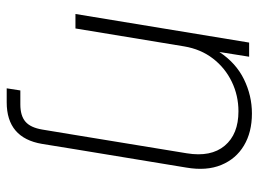

<svg xmlns="http://www.w3.org/2000/svg" viewBox="-119 -445 768 570"><g transform="rotate(90 265.0 -160.0)"><path d="M242.2 204.1 248.5 163.6H290Q323.7 163.6 341.3 148.4Q358.9 133.3 364.7 98.1L380.9 0L435.1 -330.6Q446.8 -402.3 412.6 -443.1Q378.4 -483.9 310.5 -483.9Q263.7 -483.9 222.7 -464.1Q181.6 -444.3 153.8 -408.2Q126 -372.1 117.7 -322.8L64.5 0H21.5L106.4 -515.6H148.4L134.3 -427.2Q167 -476.6 215.3 -500.2Q263.7 -523.9 316.9 -523.9Q372.6 -523.9 412.1 -500.2Q451.7 -476.6 469.7 -432.9Q487.8 -389.2 477.5 -329.1L423.3 0L407.2 99.1Q389.6 204.1 283.7 204.1Z"/></g></svg>

Font: Inter Display ExtraLight
Style: Italic
Weight: 200
Italic angle: -9.39999°
Designer: Rasmus Andersson
Foundry: rsms
Version: Version 4.000;git-a52131595